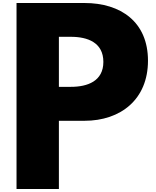

<svg xmlns="http://www.w3.org/2000/svg" viewBox="-20 -1258 1039 1278"><path d="M90 -1238V0H372V-454H542C784 -454 965 -597 965 -854C965 -1112 784 -1238 542 -1238ZM372 -680V-1013H452C563 -1013 668 -975 668 -846C668 -718 563 -680 452 -680Z"/></svg>

Font: Poland Can Into
Style: BigWritings
Weight: 700
Foundry: Cannot Into Space Fonts
Version: Version 0.92